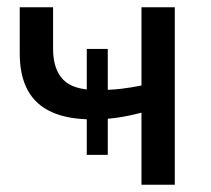

<svg xmlns="http://www.w3.org/2000/svg" viewBox="-20 -510 582 530"><path d="M219.5 -82.5V-375H277.5V-82.5ZM370.5 0V-199Q334.5 -189.5 302.5 -185Q270.5 -180.5 234.5 -180.5Q167 -180.5 122.5 -200.8Q78 -221 56.2 -261.5Q34.5 -302 34.5 -362V-490H126.5V-375.5Q126.5 -319.5 154 -290.5Q181.5 -261.5 248 -261.5Q286 -261.5 315 -265Q344 -268.5 370.5 -274V-490H462.5V0Z"/></svg>

Font: Geologica Roman Light
Style: Regular
Weight: 300
Designer: Sindre Bremnes, Frode Helland
Foundry: Monokrom Skriftforlag AS
Version: Version 1.010;gftools[0.9.28]